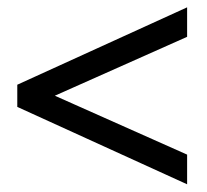

<svg xmlns="http://www.w3.org/2000/svg" viewBox="-20 -480 552 511"><path d="M76 -203V-247.5L478 -68.5V10.5L26 -195.5V-254.5L478 -460.5V-382Z"/></svg>

Font: Newsreader 16pt 16pt
Style: Bold
Weight: 700
Version: Version 1.003